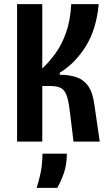

<svg xmlns="http://www.w3.org/2000/svg" viewBox="-20 -680 536 922"><path d="M62 0V-660H183V-351Q216 -382 246.5 -424Q277 -466 297.5 -524Q318 -582 322 -660H454Q443 -539 391.5 -457Q340 -375 267 -331V-321Q312 -321 346.5 -309.5Q381 -298 403 -267.5Q425 -237 433 -179L459 0H333L318 -124Q312 -180 303.5 -211Q295 -242 277 -254.5Q259 -267 222 -267H183V0ZM156 222Q176 156 180 120Q184 84 184 58H301Q301 110 287 150.5Q273 191 255 222Z"/></svg>

Font: Bricolage Grotesque 10pt Condensed SemiBold
Style: Regular
Weight: 600
Width: 3
Designer: Mathieu Triay
Foundry: Atelier Triay
Version: Version 1.000; ttfautohint (v1.8.4.7-5d5b);gftools[0.9.32]